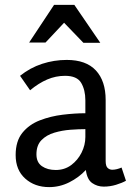

<svg xmlns="http://www.w3.org/2000/svg" viewBox="-20 -754 535 785"><path d="M253 -509Q332 -509 372 -466Q412 -423 412 -345V-96Q412 -75 420 -67.5Q428 -60 439 -60Q448 -60 458 -62.5Q468 -65 477 -69L495 -15Q479 -6 454.5 1.5Q430 9 404 9Q378 9 357 -5.5Q336 -20 331 -59Q302 -28 263 -8.5Q224 11 181 11Q122 11 83 -24Q44 -59 44 -120Q44 -177 71.5 -211Q99 -245 143 -262Q187 -279 236.5 -285Q286 -291 329 -291V-344Q329 -386 312 -415Q295 -444 246 -444Q208 -444 173 -429Q138 -414 103 -385L62 -444Q103 -477 152 -493Q201 -509 253 -509ZM329 -226Q302 -226 268 -223.5Q234 -221 202 -211.5Q170 -202 149.5 -181Q129 -160 129 -123Q129 -90 151.5 -74.5Q174 -59 208 -59Q244 -59 271 -79Q298 -99 313.5 -130Q329 -161 329 -194ZM242 -661 166 -580H99L201 -734H284L390 -579H321Z"/></svg>

Font: Rosario Light
Style: Regular
Weight: 300
Designer: Hector Gatti
Foundry: Omnibus Type
Version: Version 1.101; ttfautohint (v1.8.1.43-b0c9)